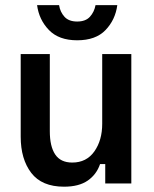

<svg xmlns="http://www.w3.org/2000/svg" viewBox="-20 -709 594 742"><path d="M227.5 12.5Q141.7 12.5 100.8 -40.8Q60 -94.2 60 -180.8V-500H172.5V-201.7Q172.5 -143.3 193.3 -112.1Q214.2 -80.8 259.2 -80.8Q314.2 -80.8 344.6 -123.8Q375 -166.7 375 -230.8V-500H487.5V0H386.7V-75H366.7Q353.3 -35 319.2 -11.2Q285 12.5 227.5 12.5ZM278.3 -553.3Q207.5 -553.3 169.2 -592.9Q130.8 -632.5 123.3 -689.2H208.3Q212.5 -662.5 229.2 -644.2Q245.8 -625.8 278.3 -625.8Q310.8 -625.8 327.5 -644.2Q344.2 -662.5 349.2 -689.2H433.3Q425.8 -632.5 387.9 -592.9Q350 -553.3 278.3 -553.3Z"/></svg>

Font: Familjen Grotesk GF Medium
Style: Regular
Weight: 500
Designer: Anders Wikstroem, Jonas Baeckman, Matilda Gysing, Kristian Moeller
Foundry: Familjen STHLM AB
Version: Version 2.000; Beta; Release 4; Build 6